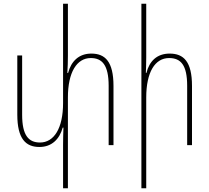

<svg xmlns="http://www.w3.org/2000/svg" viewBox="-20 -780 1125 1032"><path d="M471 -492C405 -492 363 -452 346 -388H342C344 -419 345 -450 345 -482V-760H319V-226C319 -90 270 -14 195 -14C134 -14 99 -52 99 -163V-482H73V-164C73 -33 119 10 192 10C258 10 300 -32 317 -94H321C320 -64 319 -33 319 -2V232H345V-256C345 -392 393 -468 468 -468C529 -468 564 -430 564 -319V0H590V-318C590 -449 545 -492 471 -492Z M766 -760H740V232H766V-256C766 -392 813 -468 889 -468C952 -468 986 -430 986 -319V0H1012V-318C1012 -449 967 -492 892 -492C824 -492 783 -452 767 -388H764C765 -417 766 -443 766 -472Z"/></svg>

Font: Noto Sans Armenian Condensed Thin
Style: Regular
Weight: 100
Width: 3
Designer: Monotype Design Team
Foundry: Monotype Imaging Inc.
Version: Version 2.008